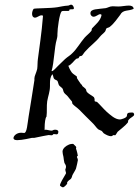

<svg xmlns="http://www.w3.org/2000/svg" viewBox="-20 -577 597 826"><path d="M555 -90C554 -93 550 -93 546 -93C527 -93 527 -88 526 -79C526 -70 501 -63 496 -63C475 -63 454 -83 438 -97C425 -109 409 -128 398 -138C395 -141 387 -138 387 -144V-149C387 -152 386 -156 384 -159C380 -164 351 -177 351 -188C351 -198 333 -204 333 -210C333 -214 331 -212 329 -214C322 -224 311 -240 311 -241C311 -243 311 -245 311 -247C311 -249 293 -259 289 -265C282 -274 274 -292 274 -294C286 -297 300 -318 307 -323C310 -326 315 -325 318 -327C320 -329 320 -333 322 -334C325 -337 330 -335 333 -338C338 -343 341 -350 347 -356C366 -378 393 -397 409 -418C417 -428 425 -433 431 -440C435 -444 435 -451 438 -455C442 -458 449 -458 453 -462C472 -477 485 -498 497 -513C509 -537 533 -528 555 -539C554 -550 545 -553 534 -553C521 -553 503 -549 489 -549C481 -549 473 -550 465 -550C452 -550 445 -544 435 -542C401 -537 369 -540 369 -520C369 -510 377 -505 382 -505C394 -505 403 -516 411 -516C413 -516 415 -515 417 -513C413 -487 388 -469 376 -455C374 -452 375 -447 373 -444C364 -433 353 -425 344 -415C326 -394 310 -366 292 -349C283 -339 271 -333 260 -323C250 -314 241 -304 230 -294C224 -288 209 -271 204 -271C203 -271 202 -271 202 -272C213 -308 214 -375 224 -407C226 -414 227 -421 227 -424V-430C227 -454 236 -519 245 -528C248 -530 252 -530 257 -530H270C273 -530 276 -530 278 -531C278 -531 278 -533 278 -534C278 -537 284 -537 287 -537H292C295 -537 298 -538 298 -542C298 -544 295 -557 285 -557C283 -557 276 -553 274 -553C254 -552 240 -548 227 -546C198 -541 129 -542 125 -539C121 -535 118 -525 118 -518C118 -505 125 -501 130 -501C140 -501 149 -511 158 -511C161 -511 163 -511 165 -509C159 -431 149 -373 143 -323C141 -309 142 -294 140 -280C136 -263 128 -250 128 -240C128 -238 128 -236 128 -234V-232C119 -178 113 -132 103 -75C98 -45 96 -5 84 -5C80 -5 74 -6 71 -6C51 -6 38 8 38 17C38 21 41 26 54 26C75 26 113 17 118 16H120C122 16 124 16 126 16C127 16 127 16 128 16C153 11 185 4 189 4C194 4 199 5 202 5C204 5 208 4 208 1C210 0 212 0 214 0C218 0 221 1 223 1C226 1 231 0 231 -10C231 -17 224 -19 217 -19C208 -19 208 -15 202 -15C194 -15 183 -19 176 -19C174 -19 173 -18 172 -17C172 -21 172 -24 172 -27C172 -48 175 -71 180 -75C183 -97 180 -120 183 -141C187 -165 195 -182 195 -207V-218C195 -232 196 -245 205 -258C210 -251 208 -247 212 -239C216 -233 224 -233 227 -229C230 -224 231 -215 234 -210C238 -205 245 -201 249 -196C252 -191 252 -183 256 -178C260 -172 266 -169 271 -163C276 -156 284 -147 289 -141C291 -138 290 -133 292 -130C300 -121 312 -114 322 -104C341 -85 358 -67 376 -50C386 -41 394 -28 402 -21C405 -19 411 -17 417 -14C421 -11 424 -5 427 -3C438 4 449 9 458 9C462 9 467 4 469 4C471 4 473 5 475 5C478 5 484 -8 486 -10C500 -22 520 -37 530 -50C532 -54 530 -58 533 -61C543 -73 557 -76 557 -84C557 -86 557 -88 555 -90ZM315 112C315 105 311 101 311 98C311 96 314 93 315 93V94C312 75 307 62 307 63C307 61 308 58 308 56C308 53 296 44 296 43H297C295 42 293 42 291 42C283 42 274 46 274 46H275C266 49 249 61 249 75C249 81 251 90 253 98C254 105 255 116 257 123C258 127 264 132 264 140C264 146 261 151 261 152C261 159 264 163 264 168C264 170 259 177 257 181C253 187 238 213 238 220C238 224 249 229 251 229C259 227 269 214 269 213C269 211 269 209 269 208C269 208 269 208 269 207C281 191 286 199 291 178C292 174 306 153 307 148C310 135 314 121 315 112Z"/></svg>

Font: Jim Nightshade
Style: Regular
Weight: 400
Designer: Astigmatic (AOETI)
Foundry: Astigmatic (AOETI)
Version: Version 1.000